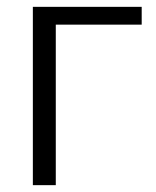

<svg xmlns="http://www.w3.org/2000/svg" viewBox="-20 -541 455 561"><path d="M394 -469H143V0H76V-521H394Z"/></svg>

Font: Boldmen
Style: Regular
Weight: 400
Designer: Matt McInerney, Pablo Impallari, Rodrigo Fuenzalida
Foundry: LIVING CONCEPT
Version: Version 1.000